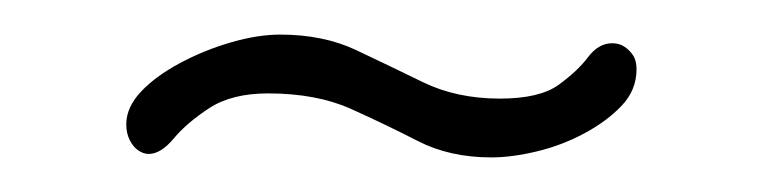

<svg xmlns="http://www.w3.org/2000/svg" viewBox="-20 -314 440 111"><path d="M264 -223Q240 -223 221.5 -232.5Q203 -242 183 -251Q163 -260 135 -260Q114 -260 101 -251.5Q88 -243 80.5 -234Q73 -225 66 -225Q63 -225 60 -227Q57 -229 55 -233Q53 -237 53 -242Q53 -252 61.5 -261Q70 -270 84 -277.5Q98 -285 113.5 -289.5Q129 -294 142 -294Q167 -294 186 -285Q205 -276 224.5 -266.5Q244 -257 269 -257Q292 -257 303 -265Q314 -273 320 -281Q326 -289 334 -289Q338 -289 341 -287Q344 -285 346 -282Q348 -279 348 -274Q348 -262 339.5 -253Q331 -244 318 -237Q305 -230 290.5 -226.5Q276 -223 264 -223Z"/></svg>

Font: Dosis ExtraLight ExtraLight
Style: Regular
Weight: 250
Version: Version 3.001; ttfautohint (v1.8.2)